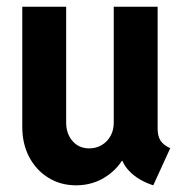

<svg xmlns="http://www.w3.org/2000/svg" viewBox="-20 -553 561 581"><path d="M210.4 7.8Q163.6 7.8 126.7 -14.9Q89.8 -37.6 68.6 -77.4Q47.4 -117.2 47.4 -169.4V-532.7H180.2V-182.1Q180.2 -148.4 199.5 -126.2Q218.8 -104 250 -104Q271 -104 287.8 -114Q304.7 -124 314.5 -141.6Q324.2 -159.2 324.2 -181.2V-532.7H457V-163.1Q457 -141.1 465.6 -127.7Q474.1 -114.3 495.1 -104.5L443.8 7.8Q398.9 -6.8 372.1 -34.4Q345.2 -62 343.8 -95.2L369.6 -66.4H321.3L364.7 -99.1Q348.1 -51.8 305.9 -22Q263.7 7.8 210.4 7.8Z"/></svg>

Font: Reddit Sans Condensed
Style: Bold
Weight: 700
Designer: Stephen Hutchings
Foundry: Reddit
Version: Version 1.014